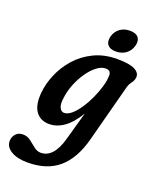

<svg xmlns="http://www.w3.org/2000/svg" viewBox="-213 -706 840 1039"><g transform="rotate(20 207.0 -186.0)"><path d="M352.5 9.5Q321.5 127.5 254 186Q186.5 244.5 74.5 244.5Q15 244.5 -20.2 223.2Q-55.5 202 -55.5 168Q-55.5 144 -40.2 127Q-25 110 1 110Q26 110 45.8 125.2Q65.5 140.5 84 155.5Q102.5 170.5 123.5 170.5Q197 170.5 230 53.5L276 -110.5Q238.5 -48.5 197.8 -19.8Q157 9 113 9Q62.5 9 36 -27.5Q9.5 -64 16 -135.5Q20.5 -187.5 43.5 -242.5Q66.5 -297.5 107.2 -344Q148 -390.5 206.8 -419.2Q265.5 -448 342 -448Q412.5 -448 443.2 -431.5Q474 -415 470.5 -387.5Q468.5 -373.5 462.8 -364.8Q457 -356 450.5 -346.5Q444 -337 439.5 -320.5ZM139 -149.5Q133.5 -114.5 142.5 -95Q151.5 -75.5 169 -75.5Q189 -75.5 211 -94.2Q233 -113 253.8 -143.8Q274.5 -174.5 291.2 -211Q308 -247.5 318.5 -283.2Q329 -319 329.5 -347.5Q330.5 -378.5 299.5 -378.5Q275 -378.5 248.8 -358.5Q222.5 -338.5 199.2 -305Q176 -271.5 159.8 -231Q143.5 -190.5 139 -149.5ZM318 -483.5Q284.5 -483.5 270.2 -501.2Q256 -519 264 -550Q272 -580 295.8 -597.8Q319.5 -615.5 353.5 -615.5Q387.5 -615.5 401.8 -597.8Q416 -580 408 -550Q400 -519.5 376.2 -501.5Q352.5 -483.5 318 -483.5Z"/></g></svg>

Font: Fraunces 144pt SuperSoft SemiBold
Style: Italic
Weight: 600
Italic angle: -16°
Version: Version 1.000;[b76b70a41]